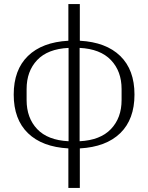

<svg xmlns="http://www.w3.org/2000/svg" viewBox="-20 -718 724 938"><path d="M314 7Q186 0 116.5 -67.5Q47 -135 47 -256Q47 -377 116.5 -444.5Q186 -512 314 -519V-698H370V-519Q498 -512 567.5 -444.5Q637 -377 637 -256Q637 -135 567.5 -67.5Q498 0 370 7V200H314ZM315 -484Q213 -479 161.5 -424.5Q110 -370 110 -283V-229Q110 -142 161.5 -87.5Q213 -33 315 -28ZM369 -28Q470 -33 522 -87.5Q574 -142 574 -229V-283Q574 -370 522 -424.5Q470 -479 369 -484Z"/></svg>

Font: IBM Plex Serif Light
Style: Regular
Weight: 300
Designer: Mike Abbink, Paul van der Laan, Pieter van Rosmalen
Foundry: Bold Monday
Version: Version 3.001